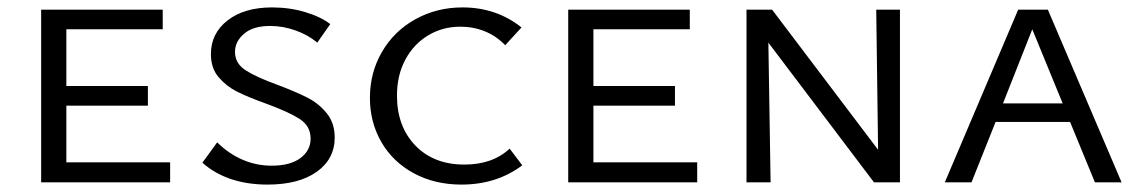

<svg xmlns="http://www.w3.org/2000/svg" viewBox="-20 -492 3075 518"><path d="M439 -54V0H91V-466H419V-413H159V-260H379V-207H159V-54Z M699 -212Q649 -230 620 -244.5Q591 -259 570 -283.5Q549 -308 549 -346Q549 -402 594 -437Q639 -472 714 -472Q761 -472 803 -459.5Q845 -447 871 -427L836 -377Q811 -398 777 -410Q743 -422 709 -422Q663 -422 638.5 -401Q614 -380 614 -352Q614 -321 642.5 -302.5Q671 -284 729 -263Q779 -244 809.5 -228.5Q840 -213 861.5 -186.5Q883 -160 883 -121Q883 -63 834.5 -28.5Q786 6 702 6Q593 6 526 -53L566 -108Q596 -78 633.5 -61.5Q671 -45 713 -45Q763 -45 790.5 -65.5Q818 -86 818 -118Q818 -152 788.5 -171Q759 -190 699 -212Z M978 -228Q978 -296 1010.5 -352Q1043 -408 1100.5 -440Q1158 -472 1228 -472Q1319 -472 1387 -418L1343 -370Q1319 -395 1288 -407.5Q1257 -420 1222 -420Q1174 -420 1135 -396.5Q1096 -373 1073.5 -331Q1051 -289 1051 -234Q1051 -151 1100.5 -99.5Q1150 -48 1233 -48Q1309 -48 1355 -91L1389 -46Q1320 6 1225 6Q1153 6 1096.5 -24.5Q1040 -55 1009 -108.5Q978 -162 978 -228Z M1861 -54V0H1513V-466H1841V-413H1581V-260H1801V-207H1581V-54Z M2408 -466V0H2338L2053 -377L2059 0H1994V-466H2063L2349 -88L2344 -466Z M2867 -163H2666L2601 0H2529L2727 -466H2807L3006 0H2934ZM2847 -213 2765 -413 2686 -213Z"/></svg>

Font: Ysabeau SC
Style: Regular
Weight: 400
Designer: Christian Thalmann (Catharsis Fonts)
Version: Version 0.003